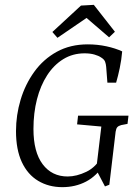

<svg xmlns="http://www.w3.org/2000/svg" viewBox="-20 -762 568 792"><path d="M237 10Q181 10 137.5 -16Q94 -42 70 -93.5Q46 -145 46 -221Q46 -287 65 -350.5Q84 -414 121.5 -466Q159 -518 214.5 -548.5Q270 -579 342 -579Q382 -579 419 -571Q456 -563 484 -550Q481 -515 474 -481.5Q467 -448 459 -421H423L418 -486Q417 -498 413.5 -507.5Q410 -517 397 -525Q387 -532 369.5 -537Q352 -542 329 -542Q280 -542 241 -518Q202 -494 174.5 -451.5Q147 -409 132.5 -352.5Q118 -296 118 -230Q118 -135 156 -84.5Q194 -34 259 -34Q296 -34 336.5 -53.5Q377 -73 402 -120L410 -85Q379 -36 335 -13Q291 10 237 10ZM413 7 380 -56H376L398 -240L298 -249L302 -285H510L506 -251L480 -246Q469 -243 464 -237.5Q459 -232 457 -219L431 0ZM196 -630 314 -739 367 -742 454 -631 430 -608 337 -688 217 -606Z"/></svg>

Font: Rasa Light
Style: Italic
Weight: 300
Italic angle: -7.10001°
Designer: Anna Giedrys (Yrsa+Rasa design), David Brezina (Yrsa art-direction, Rasa art-direction, design)
Foundry: Rosetta Type Foundry
Version: Version 2.004